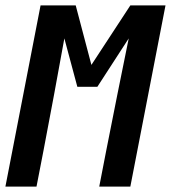

<svg xmlns="http://www.w3.org/2000/svg" viewBox="-39 -690 632 710"><path d="M-19 0 111 -670H241L299 -450L443 -670H573L443 0H328L354 -134Q374 -237 395 -340.5Q416 -444 437 -548L321 -369H247L199 -548Q180 -444 161 -340.5Q142 -237 122 -134L96 0Z"/></svg>

Font: Lode Term
Style: Bold Italic
Weight: 700
Italic angle: -11°
Monospace: yes
Designer: Belleve Invis
Foundry: Belleve Invis
Version: Version 29.2.0